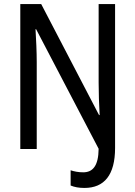

<svg xmlns="http://www.w3.org/2000/svg" viewBox="-20 -734 666 946"><path d="M396 192C494 192 547 128 547 -5V-714H466V-327C466 -277 468 -219 471 -167H468L183 -714H80V0H161V-428C161 -478 158 -541 155 -590H158L466 -1C465 85 436 115 390 115C367 115 346 111 328 105V180C347 188 369 192 396 192Z"/></svg>

Font: Noto Sans Telugu Condensed
Style: Regular
Weight: 400
Width: 3
Designer: Jelle Bosma - Monotype Design Team
Foundry: Monotype Imaging Inc.
Version: Version 2.005